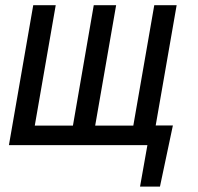

<svg xmlns="http://www.w3.org/2000/svg" viewBox="-20 -548 746 725"><path d="M111.3 -73.7 190.4 -528.3H105.5L13.7 0H536.6L508.8 156.7H584L632.8 -74.2H567.9L647 -528.3H562.5L483.4 -73.7H339.4L418.5 -528.3H334L255.4 -73.7Z"/></svg>

Font: Roboto Condensed
Style: Italic
Weight: 400
Designer: Google
Version: Version 1.000;PS 001.000;hotconv 1.0.88;makeotf.lib2.5.64775